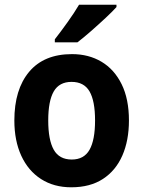

<svg xmlns="http://www.w3.org/2000/svg" viewBox="-20 -852 609 816"><path d="M528 -340Q528 -255 500 -191Q472 -127 417.5 -91.5Q363 -56 283 -56Q209 -56 154.5 -91Q100 -126 70.5 -190Q41 -254 41 -340Q41 -472 104 -547Q167 -622 286 -622Q357 -622 411.5 -589.5Q466 -557 497 -494Q528 -431 528 -340ZM185 -340Q185 -257 208.5 -215.5Q232 -174 285 -174Q337 -174 360.5 -215.5Q384 -257 384 -340Q384 -423 360.5 -463.5Q337 -504 284 -504Q232 -504 208.5 -463.5Q185 -423 185 -340ZM475 -822Q459 -804 429 -776Q399 -748 366.5 -719.5Q334 -691 309 -672H213V-685Q238 -717 267 -757.5Q296 -798 316 -832H475Z"/></svg>

Font: Noto Sans Malayalam UI SemiCondensed
Style: Bold
Weight: 700
Width: 4
Designer: Jelle Bosma - Monotype Design Team
Foundry: Monotype Imaging Inc.
Version: Version 2.104; ttfautohint (v1.8.4.7-5d5b)